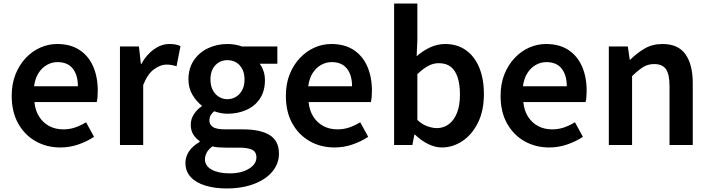

<svg xmlns="http://www.w3.org/2000/svg" viewBox="-20 -817 4000 1082"><path d="M320 14Q243 14 181 -21Q119 -56 82.5 -121Q46 -186 46 -277Q46 -345 67.5 -398.5Q89 -452 125.5 -490.5Q162 -529 207.5 -549Q253 -569 302 -569Q377 -569 428 -535.5Q479 -502 505 -442.5Q531 -383 531 -305Q531 -286 529.5 -269.5Q528 -253 525 -242H174Q179 -193 201 -159Q223 -125 257.5 -106.5Q292 -88 337 -88Q372 -88 403 -98.5Q434 -109 465 -128L510 -46Q471 -20 422 -3Q373 14 320 14ZM172 -331H419Q419 -394 390 -430.5Q361 -467 304 -467Q273 -467 245 -451.5Q217 -436 197.5 -406Q178 -376 172 -331Z M656 0V-555H763L774 -456H776Q806 -510 848 -539.5Q890 -569 934 -569Q956 -569 970.5 -566Q985 -563 997 -557L975 -444Q960 -448 947.5 -450.5Q935 -453 917 -453Q885 -453 848.5 -427Q812 -401 787 -338V0Z M1256 245Q1190 245 1137.5 229Q1085 213 1055 181Q1025 149 1025 101Q1025 66 1045.5 35.5Q1066 5 1105 -17V-22Q1084 -36 1069.5 -58.5Q1055 -81 1055 -115Q1055 -147 1073.5 -174.5Q1092 -202 1117 -218V-222Q1088 -244 1065 -282Q1042 -320 1042 -369Q1042 -433 1073 -478Q1104 -523 1154 -546Q1204 -569 1261 -569Q1286 -569 1307 -565Q1328 -561 1344 -555H1543V-458H1443Q1456 -442 1464.5 -418Q1473 -394 1473 -365Q1473 -304 1445 -261.5Q1417 -219 1368.5 -197.5Q1320 -176 1261 -176Q1245 -176 1225.5 -179.5Q1206 -183 1187 -190Q1175 -180 1167.5 -168Q1160 -156 1160 -137Q1160 -115 1179.5 -101.5Q1199 -88 1250 -88H1349Q1448 -88 1500 -55.5Q1552 -23 1552 49Q1552 104 1516 148.5Q1480 193 1413 219Q1346 245 1256 245ZM1261 -258Q1288 -258 1310 -271.5Q1332 -285 1345 -309.5Q1358 -334 1358 -369Q1358 -404 1345 -428.5Q1332 -453 1310.5 -465.5Q1289 -478 1261 -478Q1235 -478 1213.5 -465.5Q1192 -453 1179 -429Q1166 -405 1166 -369Q1166 -334 1179 -309.5Q1192 -285 1213.5 -271.5Q1235 -258 1261 -258ZM1275 160Q1321 160 1354.5 147.5Q1388 135 1406.5 115Q1425 95 1425 71Q1425 38 1400 26.5Q1375 15 1328 15H1252Q1230 15 1211.5 13.5Q1193 12 1177 8Q1155 24 1145 43Q1135 62 1135 81Q1135 118 1173 139Q1211 160 1275 160Z M1865 14Q1788 14 1726 -21Q1664 -56 1627.5 -121Q1591 -186 1591 -277Q1591 -345 1612.5 -398.5Q1634 -452 1670.5 -490.5Q1707 -529 1752.5 -549Q1798 -569 1847 -569Q1922 -569 1973 -535.5Q2024 -502 2050 -442.5Q2076 -383 2076 -305Q2076 -286 2074.5 -269.5Q2073 -253 2070 -242H1719Q1724 -193 1746 -159Q1768 -125 1802.5 -106.5Q1837 -88 1882 -88Q1917 -88 1948 -98.5Q1979 -109 2010 -128L2055 -46Q2016 -20 1967 -3Q1918 14 1865 14ZM1717 -331H1964Q1964 -394 1935 -430.5Q1906 -467 1849 -467Q1818 -467 1790 -451.5Q1762 -436 1742.5 -406Q1723 -376 1717 -331Z M2470 14Q2433 14 2393.5 -5Q2354 -24 2319 -58H2315L2304 0H2201V-797H2332V-591L2328 -500Q2363 -531 2404 -550Q2445 -569 2488 -569Q2557 -569 2606 -534Q2655 -499 2681 -435.5Q2707 -372 2707 -287Q2707 -192 2673 -124.5Q2639 -57 2585 -21.5Q2531 14 2470 14ZM2442 -95Q2479 -95 2508.5 -116.5Q2538 -138 2555 -180Q2572 -222 2572 -284Q2572 -340 2559.5 -379.5Q2547 -419 2521 -440Q2495 -461 2452 -461Q2422 -461 2393 -445.5Q2364 -430 2332 -399V-141Q2360 -115 2389.5 -105Q2419 -95 2442 -95Z M3075 14Q2998 14 2936 -21Q2874 -56 2837.5 -121Q2801 -186 2801 -277Q2801 -345 2822.5 -398.5Q2844 -452 2880.5 -490.5Q2917 -529 2962.5 -549Q3008 -569 3057 -569Q3132 -569 3183 -535.5Q3234 -502 3260 -442.5Q3286 -383 3286 -305Q3286 -286 3284.5 -269.5Q3283 -253 3280 -242H2929Q2934 -193 2956 -159Q2978 -125 3012.5 -106.5Q3047 -88 3092 -88Q3127 -88 3158 -98.5Q3189 -109 3220 -128L3265 -46Q3226 -20 3177 -3Q3128 14 3075 14ZM2927 -331H3174Q3174 -394 3145 -430.5Q3116 -467 3059 -467Q3028 -467 3000 -451.5Q2972 -436 2952.5 -406Q2933 -376 2927 -331Z M3411 0V-555H3518L3529 -480H3531Q3568 -517 3612 -543Q3656 -569 3713 -569Q3802 -569 3843 -511Q3884 -453 3884 -348V0H3753V-331Q3753 -400 3732.5 -428Q3712 -456 3667 -456Q3631 -456 3603.5 -438.5Q3576 -421 3542 -388V0Z"/></svg>

Font: Noto Sans JP SemiBold
Style: Regular
Weight: 600
Designer: Ryoko NISHIZUKA  (kana, bopomofo & ideographs); Paul D. Hunt (Latin, Greek & Cyrillic); Sandoll Communications , Soo-you
Foundry: Adobe
Version: Version 2.004-H2;hotconv 1.0.118;makeotfexe 2.5.65603